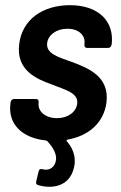

<svg xmlns="http://www.w3.org/2000/svg" viewBox="-20 -537 468 741"><path d="M391 -142C403 -241 322 -274 257 -298C204 -317 157 -330 162 -371C166 -402 197 -426 240 -426C285 -426 310 -400 306 -368V-364C305 -357 309 -352 316 -352H397C404 -352 410 -357 410 -364L411 -365C422 -456 359 -517 250 -517C144 -517 65 -461 54 -366C42 -267 118 -233 180 -211C232 -190 283 -179 278 -137C274 -105 243 -81 200 -81C154 -81 125 -108 129 -140V-143C130 -150 126 -155 119 -155H35C28 -155 22 -150 21 -143L20 -135C11 -60 63 -5 156 5C158 5 160 6 162 7C188 35 203 64 194 90C186 114 165 122 144 116C136 114 131 116 129 125L120 162C118 170 119 174 126 177C163 189 238 193 262 122C275 85 270 45 238 8C236 5 236 3 240 2C325 -13 381 -65 391 -142Z"/></svg>

Font: Barlow Semi Condensed SemiBold
Style: Italic
Weight: 600
Width: 4
Italic angle: -7°
Designer: Jeremy Tribby
Foundry: Tribby Type
Version: Version 1.422;hotconv 1.0.109;makeotfexe 2.5.65596